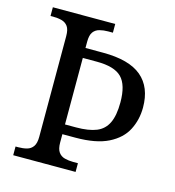

<svg xmlns="http://www.w3.org/2000/svg" viewBox="-107 -804 817 895"><g transform="rotate(15 302.0 -357.0)"><path d="M38 0V-42H51Q74 -42 92.5 -47Q111 -52 122 -67.5Q133 -83 133 -114V-600Q133 -632 122 -647Q111 -662 92.5 -667Q74 -672 51 -672H38V-714H339V-672H316Q294 -672 275 -667Q256 -662 245 -647Q234 -632 234 -600V-570H319Q445 -570 505 -519.5Q565 -469 565 -371Q565 -312 539.5 -262.5Q514 -213 455 -183.5Q396 -154 297 -154H234V-114Q234 -83 245 -67.5Q256 -52 275 -47Q294 -42 316 -42H339V0ZM287 -201Q348 -201 385 -216Q422 -231 439.5 -267.5Q457 -304 457 -367Q457 -451 422 -486.5Q387 -522 302 -522H234V-201Z"/></g></svg>

Font: Noto Serif Georgian
Style: Regular
Weight: 400
Designer: Monotype Design Team, Akaki Razmadze
Foundry: Google LLC
Version: Version 2.002